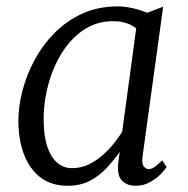

<svg xmlns="http://www.w3.org/2000/svg" viewBox="-20 -586 604 616"><path d="M437.5 -85.5Q434 -61 441.2 -52.2Q448.5 -43.5 456.5 -43.5Q466.5 -43.5 476.5 -50.8Q486.5 -58 500.5 -71.5L514.5 -50Q511 -43.5 497.5 -29.2Q484 -15 462.8 -2.5Q441.5 10 415.5 10Q388.5 10 372.5 -5.2Q356.5 -20.5 358.5 -56.5L364 -98.5Q345.5 -72.5 322.5 -47.5Q299.5 -22.5 268.8 -6.2Q238 10 197 10Q144.5 10 109.5 -17Q74.5 -44 56.8 -91Q39 -138 39 -198.5Q39 -245 52.2 -295.8Q65.5 -346.5 91.5 -394.5Q117.5 -442.5 156 -481.2Q194.5 -520 245.2 -542.8Q296 -565.5 358.5 -565.5Q379.5 -565.5 405.2 -559.8Q431 -554 452 -545L503.5 -564.5ZM417 -495Q402 -507 383.2 -512.5Q364.5 -518 343 -518Q300 -518 265 -499.8Q230 -481.5 203 -449.8Q176 -418 157.5 -377.5Q139 -337 129.5 -292.2Q120 -247.5 120 -203.5Q120 -151.5 131.5 -116.5Q143 -81.5 163.5 -64Q184 -46.5 210.5 -46.5Q239 -46.5 263.5 -58Q288 -69.5 308.2 -87.2Q328.5 -105 344.5 -125Q360.5 -145 372 -163Z"/></svg>

Font: Merriweather 24pt Light
Style: Italic
Weight: 300
Italic angle: -7.8°
Version: Version 2.101